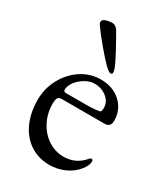

<svg xmlns="http://www.w3.org/2000/svg" viewBox="-167 -729 724 825"><g transform="rotate(30 195.0 -317.0)"><path d="M30 0ZM30 -203Q30 -259 56.5 -308Q83 -357 127 -385.5Q171 -414 223 -414Q283 -414 321.5 -378.5Q360 -343 360 -288Q360 -257 330 -257H119Q105 -257 99.5 -249.5Q94 -242 94 -220Q94 -173 114.5 -133Q135 -93 170.5 -69.5Q206 -46 248 -46Q307 -46 346 -91Q352 -99 357 -99Q365 -99 365 -89Q365 -70 347 -47Q325 -18 289 -1.5Q253 15 213 15Q159 15 117.5 -12Q76 -39 53 -88.5Q30 -138 30 -203ZM212 -288Q259 -288 286 -293Q294 -294 294 -315Q294 -344 268.5 -364.5Q243 -385 208 -385Q186 -385 162.5 -371.5Q139 -358 124 -338Q109 -318 109 -298Q109 -288 121 -288ZM214 -478Q193 -499 158 -540.5Q123 -582 106 -607Q104 -609 100 -615Q96 -621 96 -628Q96 -638 110.5 -643.5Q125 -649 145 -649Q152 -649 159.5 -644Q167 -639 172 -631Q189 -602 214.5 -555Q240 -508 249 -484Q253 -473 253 -466Q253 -457 245 -457Q235 -457 214 -478Z"/></g></svg>

Font: EB Garamond
Style: Regular
Weight: 400
Designer: Georg Duffner and Octavio Pardo
Foundry: Georg Duffner
Version: Version 1.000; ttfautohint (v1.6)